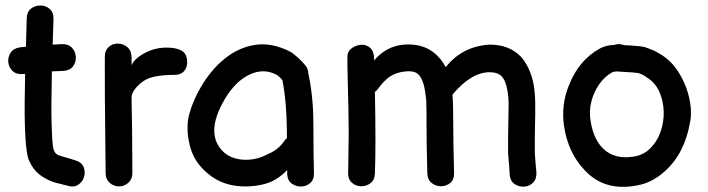

<svg xmlns="http://www.w3.org/2000/svg" viewBox="-20 -697 2649 718"><path d="M231 -3Q255 5 271.5 -5.5Q288 -16 294 -34.5Q300 -53 293 -71.5Q286 -90 263 -97Q255 -100 239 -104.5Q223 -109 209.5 -113Q196 -117 194 -119Q181 -127 178 -149Q175 -171 174 -207Q171 -266 173 -360Q173 -382 174 -430L218 -432Q243 -434 254 -450Q265 -466 263.5 -485.5Q262 -505 248.5 -519Q235 -533 210 -532L177 -530L180 -625Q181 -650 166.5 -663Q152 -676 132.5 -676.5Q113 -677 97 -665.5Q81 -654 80 -629Q78 -575 77 -522L54 -520Q30 -516 19.5 -499.5Q9 -483 11 -464Q13 -445 27 -431.5Q41 -418 66 -420L74 -421Q73 -379 73 -361Q71 -265 74 -204Q77 -125 88 -98Q103 -64 125.5 -46Q148 -28 175 -18Q188 -13 207 -9Q225 -5 231 -3Z M425 0Q445 0 460 -13.5Q475 -27 475 -50L474 -207L472 -332Q472 -348 485.5 -365Q499 -382 517 -394Q549 -417 633 -417Q656 -417 668 -430.5Q680 -444 680 -464Q680 -495 660 -507Q640 -519 603 -519Q554 -519 513 -494Q483 -477 472 -453V-483Q472 -507 456.5 -520.5Q441 -534 420 -534Q400 -534 386 -521Q372 -508 372 -485V-426Q372 -323 373 -254L375 -50Q375 -27 390 -13.5Q405 0 425 0Z M991 -16Q1024 -30 1054 -61V-46Q1055 -22 1071 -10.5Q1087 1 1106.5 0.5Q1126 0 1140.5 -13Q1155 -26 1154 -50Q1153 -82 1152.5 -127.5Q1152 -173 1152 -218.5Q1152 -264 1150 -297Q1146 -363 1133 -423Q1132 -445 1116 -459Q1116 -460 1110 -466L1097 -479Q1090 -485 1080.5 -493Q1071 -501 1063 -505Q994 -539 932.5 -529Q871 -519 819.5 -477Q768 -435 731 -371Q702 -322 688 -271Q674 -220 689 -156Q704 -92 756 -49Q817 4 910 0Q955 -2 991 -16ZM946 -106Q911 -96 877 -101Q843 -106 820 -125Q742 -193 821 -327Q861 -394 914 -418.5Q967 -443 1015 -417Q1027 -409 1036 -397Q1053 -315 1053 -180Q1050 -178 1048 -176Q1026 -143 995 -127Q964 -111 946 -106Z M1886 -44Q1888 -20 1904 -9Q1920 2 1939.5 1Q1959 0 1973 -13.5Q1987 -27 1986 -52Q1985 -60 1983.5 -77.5Q1982 -95 1981 -110.5Q1980 -126 1980 -128V-183Q1980 -207 1981 -241Q1982 -275 1981.5 -311.5Q1981 -348 1976 -379Q1964 -443 1929 -484Q1884 -531 1810 -530Q1709 -524 1647 -446Q1628 -480 1604 -499Q1558 -536 1489 -530Q1424 -524 1379 -471Q1380 -504 1365 -517.5Q1350 -531 1330 -529.5Q1310 -528 1294.5 -516Q1279 -504 1279 -485Q1279 -443 1280.5 -391.5Q1282 -340 1283 -288Q1284 -236 1284 -195Q1284 -163 1282 -52Q1281 -27 1295.5 -14Q1310 -1 1329.5 -0.5Q1349 0 1365 -11.5Q1381 -23 1382 -48Q1386 -153 1382 -353Q1388 -358 1393 -364Q1417 -397 1440 -412Q1464 -427 1497 -430Q1527 -433 1542 -421Q1556 -410 1564 -382Q1567 -373 1570 -353Q1573 -333 1574 -322Q1574 -314 1574.5 -298Q1575 -282 1575 -277V-227Q1575 -162 1578 -49Q1579 -24 1595 -12Q1611 0 1630.5 -0.5Q1650 -1 1664.5 -13.5Q1679 -26 1678 -51Q1675 -164 1675 -227Q1675 -313 1672 -343Q1741 -426 1810 -427Q1841 -427 1856 -411.5Q1871 -396 1877 -361Q1882 -337 1882 -305.5Q1882 -274 1881 -241Q1880 -208 1880 -183V-126Q1880 -123 1881.5 -106Q1883 -89 1884.5 -70.5Q1886 -52 1886 -44Z M2378 -7Q2424 -19 2464.5 -55Q2505 -91 2528 -138Q2551 -184 2560 -238Q2566 -262 2563 -296Q2560 -330 2547 -366.5Q2534 -403 2512 -435.5Q2490 -468 2457 -490Q2444 -498 2433 -504Q2422 -510 2410 -514L2391 -521Q2383 -523 2368 -524.5Q2353 -526 2337.5 -527Q2322 -528 2314 -528Q2299 -534 2284 -531Q2281 -530 2276 -529Q2263 -528 2262 -528Q2238 -524 2222 -515Q2144 -471 2108 -379Q2078 -307 2089 -227Q2104 -125 2167 -60Q2246 25 2378 -7ZM2347 -111Q2279 -101 2238 -139Q2200 -174 2189 -242Q2182 -279 2191 -315.5Q2200 -352 2220.5 -381.5Q2241 -411 2270 -427L2277 -429Q2278 -429 2289 -430Q2293 -429 2296 -429Q2302 -429 2317 -428Q2332 -427 2346.5 -426Q2361 -425 2367 -424Q2376 -421 2383 -417.5Q2390 -414 2401 -406Q2431 -387 2446 -353Q2461 -319 2462 -279.5Q2463 -240 2450 -203.5Q2437 -167 2411 -141.5Q2385 -116 2347 -111Z"/></svg>

Font: Balsamiq Sans
Style: Regular
Weight: 400
Designer: Michael Angeles
Foundry: Balsamiq SRL
Version: Version 1.020; ttfautohint (v1.8.4.7-5d5b);gftools[0.9.26]